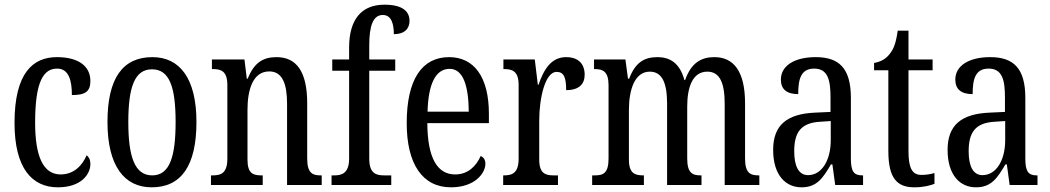

<svg xmlns="http://www.w3.org/2000/svg" viewBox="-20 -790 4483 820"><path d="M227 10C328 10 366 -47 366 -89C366 -108 360 -119 350 -127C332 -84 296 -45 239 -45C164 -45 130 -123 130 -266C130 -445 167 -497 224 -497C274 -497 287 -446 287 -384C343 -384 366 -398 366 -444C366 -509 313 -546 223 -546C121 -546 42 -479 42 -265C42 -70 118 10 227 10Z M628 10C753 10 819 -81 819 -269C819 -456 747 -546 631 -546C504 -546 439 -456 439 -269C439 -81 511 10 628 10ZM630 -41C556 -41 528 -119 528 -269C528 -418 555 -494 629 -494C704 -494 730 -418 730 -269C730 -119 704 -41 630 -41Z M881 0H1102V-41H1097C1062 -41 1037 -48 1037 -108V-321C1037 -405 1059 -485 1130 -485C1186 -485 1206 -432 1206 -347V0H1354V-41H1350C1315 -41 1292 -50 1292 -113V-349C1292 -486 1245 -546 1161 -546C1103 -546 1065 -522 1038 -454H1034L1024 -536H885V-495H890C924 -495 951 -486 951 -427V-113C951 -50 924 -41 888 -41H881Z M1396 0H1651V-41H1620C1585 -41 1557 -50 1557 -113V-488H1668V-536H1557V-596C1557 -679 1573 -726 1615 -726C1653 -726 1662 -685 1662 -644C1708 -644 1729 -668 1729 -701C1729 -740 1701 -770 1622 -770C1523 -770 1471 -706 1471 -587V-536H1399V-488H1471V-113C1471 -50 1440 -41 1408 -41H1396Z M1906 10C2008 10 2053 -50 2053 -91C2053 -109 2044 -119 2033 -124C2014 -81 1979 -45 1924 -45C1848 -45 1806 -114 1805 -264H2068V-304C2068 -462 2004 -546 1898 -546C1783 -546 1717 -452 1717 -264C1717 -90 1784 10 1906 10ZM1982 -313H1806C1809 -430 1840 -496 1900 -496C1959 -496 1981 -422 1982 -313Z M2129 0H2363V-41H2344C2310 -41 2283 -49 2283 -108V-276C2283 -370 2308 -483 2357 -483C2388 -483 2398 -460 2398 -405C2453 -405 2477 -431 2477 -471C2477 -516 2451 -546 2398 -546C2333 -546 2302 -492 2280 -428H2277L2264 -536H2130V-495H2133C2168 -495 2195 -486 2195 -427V-113C2195 -50 2167 -41 2132 -41H2129Z M2509 0H2730V-41H2728C2693 -41 2666 -48 2666 -108V-321C2666 -407 2691 -484 2755 -484C2809 -484 2829 -434 2829 -347V0H2976V-41H2973C2938 -41 2915 -50 2915 -113V-335C2915 -414 2936 -484 3001 -484C3055 -484 3075 -434 3075 -347V0H3223V-41H3221C3185 -41 3162 -50 3162 -113V-349C3162 -486 3113 -546 3031 -546C2975 -546 2932 -522 2906 -448H2903C2883 -522 2840 -546 2788 -546C2730 -546 2693 -522 2667 -454H2662L2651 -536H2517V-495H2519C2554 -495 2579 -486 2579 -426V-113C2579 -50 2556 -41 2521 -41H2509Z M3403 10C3470 10 3495 -31 3529 -88H3535L3547 0H3666V-41H3663C3627 -41 3614 -57 3614 -113V-372C3614 -499 3563 -546 3464 -546C3374 -546 3315 -510 3315 -450C3315 -409 3340 -388 3389 -388C3389 -453 3401 -497 3457 -497C3516 -497 3527 -448 3527 -373V-312L3462 -309C3341 -304 3282 -256 3282 -150C3282 -41 3336 10 3403 10ZM3431 -42C3390 -42 3372 -82 3372 -144C3372 -223 3399 -265 3482 -270L3528 -273V-191C3528 -106 3490 -42 3431 -42Z M3885 10C3924 10 3954 2 3971 -5V-51C3953 -46 3937 -43 3915 -43C3876 -43 3860 -72 3860 -144V-490H3963V-536H3860V-659H3814C3806 -603 3796 -580 3780 -560C3764 -539 3744 -527 3713 -521V-490H3774V-145C3774 -30 3810 10 3885 10Z M4148 10C4215 10 4240 -31 4274 -88H4280L4292 0H4411V-41H4408C4372 -41 4359 -57 4359 -113V-372C4359 -499 4308 -546 4209 -546C4119 -546 4060 -510 4060 -450C4060 -409 4085 -388 4134 -388C4134 -453 4146 -497 4202 -497C4261 -497 4272 -448 4272 -373V-312L4207 -309C4086 -304 4027 -256 4027 -150C4027 -41 4081 10 4148 10ZM4176 -42C4135 -42 4117 -82 4117 -144C4117 -223 4144 -265 4227 -270L4273 -273V-191C4273 -106 4235 -42 4176 -42Z"/></svg>

Font: Noto Serif Devanagari ExtraCondensed
Style: Regular
Weight: 400
Width: 2
Designer: Universal Thirst, Indian Type Foundry and the Monotype Design Team
Foundry: Monotype Imaging Inc.
Version: Version 2.004